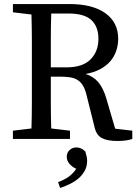

<svg xmlns="http://www.w3.org/2000/svg" viewBox="-20 -689 691 952"><path d="M309 -355Q390 -355 429 -394.5Q468 -434 468 -497Q468 -557 433 -589.5Q398 -622 320 -622H234Q232 -557 232 -492.5Q232 -428 232 -355ZM636 -41V0Q622 5 603.5 7.5Q585 10 562 10Q513 10 486 -4Q459 -18 450 -54L410 -214Q403 -244 392.5 -262.5Q382 -281 366 -291.5Q350 -302 328 -305.5Q306 -309 276 -309H232Q232 -241 232 -178Q232 -115 234 -52L327 -41V0H44V-41L136 -52Q138 -115 138 -179.5Q138 -244 138 -310V-359Q138 -424 138 -488Q138 -552 136 -617L44 -628V-669H324Q439 -669 502.5 -623.5Q566 -578 566 -497Q566 -466 556.5 -437.5Q547 -409 527.5 -386Q508 -363 477.5 -346.5Q447 -330 404 -322Q442 -311 467 -282Q492 -253 508 -198L551 -51ZM268 214Q298 203 319.5 188Q341 173 358 148Q338 139 324.5 123.5Q311 108 311 88Q311 68 325 55Q339 42 359 42Q370 42 381 46.5Q392 51 403 62Q408 78 410 88Q412 98 412 108Q412 135 401 156Q390 177 371.5 193.5Q353 210 329 222Q305 234 278 243Z"/></svg>

Font: SourceSerifPro
Style: Book
Weight: 400
Designer: Frank Grießhammer
Foundry: Adobe Systems Incorporated
Version: Version 1.014;PS Version 1.0;hotconv 1.0.73;makeotf.lib2.5.5